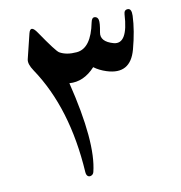

<svg xmlns="http://www.w3.org/2000/svg" viewBox="-74 -618 735 779"><g transform="rotate(-10 293.0 -228.5)"><path d="M486.8 -531.2Q487.8 -549.3 503.4 -549.3Q519 -549.3 518.1 -519.5Q515.6 -458.5 495.6 -384.3Q469.2 -286.6 375 -316.4Q345.7 -325.7 324.2 -341.8Q276.9 -290 217.8 -294.4Q280.3 -41 251 77.1Q248.5 86.9 240.2 90.3Q231.9 93.8 225.6 88.9Q219.7 84 218.8 71.8Q202.1 -194.8 84 -370.6Q63.5 -400.9 68.4 -419.9L93.3 -521.5Q102.1 -556.6 127.9 -518.1Q186 -432.6 198.7 -425.3Q226.6 -409.2 269.5 -413.1Q329.1 -418.5 349.6 -522Q353.5 -541.5 365.2 -540.5Q377 -539.6 380.1 -526.9Q383.3 -514.2 376 -476.3Q368.7 -438.5 422.9 -423.3Q480 -408.2 486.8 -531.2Z"/></g></svg>

Font: Amiri Quran
Style: Regular
Weight: 400
Designer: Khaled Hosny
Version: Version 000.105